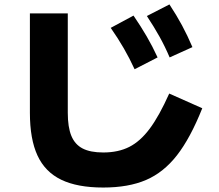

<svg xmlns="http://www.w3.org/2000/svg" viewBox="-20 -798 978 856"><path d="M113.3 -294.9V-738.3H282.2V-294.9Q282.2 -231 298.1 -192.4Q314 -153.8 348.4 -136Q382.8 -118.2 440.4 -118.2Q507.3 -118.2 556.4 -143.1Q605.5 -168 647.7 -224.6Q689.9 -281.2 734.4 -380.9L881.8 -315.4Q828.6 -182.1 769 -105.7Q709.5 -29.3 631.1 4.4Q552.7 38.1 440.4 38.1Q325.2 38.1 253.2 3.4Q181.2 -31.2 147.2 -104.5Q113.3 -177.7 113.3 -294.9ZM473.6 -673.8 575.2 -728.5Q607.9 -680.7 633.8 -636.2Q659.7 -591.8 682.6 -542L580.1 -489.3Q557.6 -538.1 532 -582.5Q506.3 -627 473.6 -673.8ZM634.8 -726.6 735.4 -778.3Q766.6 -731 791.3 -685.3Q815.9 -639.6 837.9 -587.9L736.3 -542Q715.8 -590.3 691.2 -634.5Q666.5 -678.7 634.8 -726.6Z"/></svg>

Font: Pretendard JP Black
Style: Regular
Weight: 900
Designer: Base glyphs from Inter by Rasmus Andersson; Hangeul glyphs from Noto Sans CJK(Source Han Sans) by Jang Soo-young and Kan
Foundry: Kil Hyung-jin
Version: Version 1.309